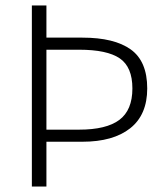

<svg xmlns="http://www.w3.org/2000/svg" viewBox="-20 -679 607 699"><path d="M96 0V-659H149V-542H280Q396 -542 456 -499Q516 -456 516 -357Q516 -261 454 -212Q392 -163 280 -163H149V0ZM149 -207H268Q367 -207 414.5 -242.5Q462 -278 462 -357Q462 -435 416 -466.5Q370 -498 268 -498H149Z"/></svg>

Font: Assistant Light
Style: Regular
Weight: 300
Designer: Hebrew By Ben Nathan, Latin by Paul Hunt
Version: Version 2.001;PS 002.001;hotconv 1.0.88;makeotf.lib2.5.64775